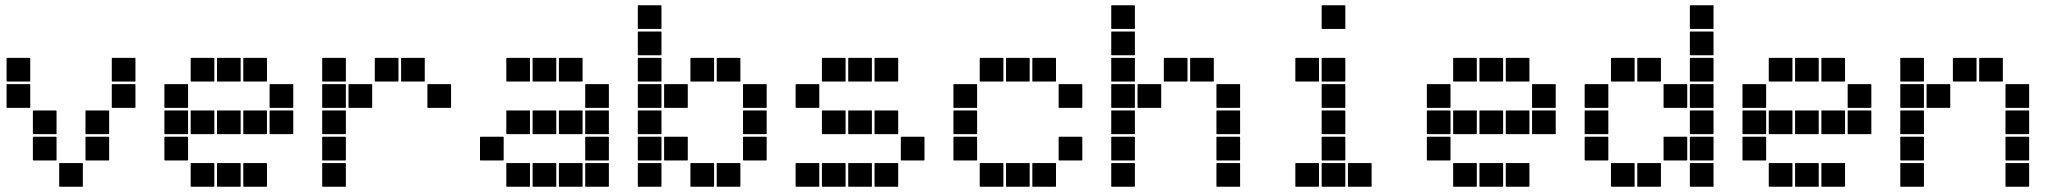

<svg xmlns="http://www.w3.org/2000/svg" viewBox="-20 -715 7840 730"><path d="M407 -495H493Q495 -495 495 -493V-407Q495 -405 493 -405H407Q405 -405 405 -407V-493Q405 -495 407 -495ZM7 -495H93Q95 -495 95 -493V-407Q95 -405 93 -405H7Q5 -405 5 -407V-493Q5 -495 7 -495ZM407 -395H493Q495 -395 495 -393V-307Q495 -305 493 -305H407Q405 -305 405 -307V-393Q405 -395 407 -395ZM7 -395H93Q95 -395 95 -393V-307Q95 -305 93 -305H7Q5 -305 5 -307V-393Q5 -395 7 -395ZM307 -295H393Q395 -295 395 -293V-207Q395 -205 393 -205H307Q305 -205 305 -207V-293Q305 -295 307 -295ZM107 -295H193Q195 -295 195 -293V-207Q195 -205 193 -205H107Q105 -205 105 -207V-293Q105 -295 107 -295ZM307 -195H393Q395 -195 395 -193V-107Q395 -105 393 -105H307Q305 -105 305 -107V-193Q305 -195 307 -195ZM107 -195H193Q195 -195 195 -193V-107Q195 -105 193 -105H107Q105 -105 105 -107V-193Q105 -195 107 -195ZM207 -95H293Q295 -95 295 -93V-7Q295 -5 293 -5H207Q205 -5 205 -7V-93Q205 -95 207 -95Z M907 -495H993Q995 -495 995 -493V-407Q995 -405 993 -405H907Q905 -405 905 -407V-493Q905 -495 907 -495ZM807 -495H893Q895 -495 895 -493V-407Q895 -405 893 -405H807Q805 -405 805 -407V-493Q805 -495 807 -495ZM707 -495H793Q795 -495 795 -493V-407Q795 -405 793 -405H707Q705 -405 705 -407V-493Q705 -495 707 -495ZM1007 -395H1093Q1095 -395 1095 -393V-307Q1095 -305 1093 -305H1007Q1005 -305 1005 -307V-393Q1005 -395 1007 -395ZM607 -395H693Q695 -395 695 -393V-307Q695 -305 693 -305H607Q605 -305 605 -307V-393Q605 -395 607 -395ZM1007 -295H1093Q1095 -295 1095 -293V-207Q1095 -205 1093 -205H1007Q1005 -205 1005 -207V-293Q1005 -295 1007 -295ZM907 -295H993Q995 -295 995 -293V-207Q995 -205 993 -205H907Q905 -205 905 -207V-293Q905 -295 907 -295ZM807 -295H893Q895 -295 895 -293V-207Q895 -205 893 -205H807Q805 -205 805 -207V-293Q805 -295 807 -295ZM707 -295H793Q795 -295 795 -293V-207Q795 -205 793 -205H707Q705 -205 705 -207V-293Q705 -295 707 -295ZM607 -295H693Q695 -295 695 -293V-207Q695 -205 693 -205H607Q605 -205 605 -207V-293Q605 -295 607 -295ZM607 -195H693Q695 -195 695 -193V-107Q695 -105 693 -105H607Q605 -105 605 -107V-193Q605 -195 607 -195ZM907 -95H993Q995 -95 995 -93V-7Q995 -5 993 -5H907Q905 -5 905 -7V-93Q905 -95 907 -95ZM807 -95H893Q895 -95 895 -93V-7Q895 -5 893 -5H807Q805 -5 805 -7V-93Q805 -95 807 -95ZM707 -95H793Q795 -95 795 -93V-7Q795 -5 793 -5H707Q705 -5 705 -7V-93Q705 -95 707 -95Z M1507 -495H1593Q1595 -495 1595 -493V-407Q1595 -405 1593 -405H1507Q1505 -405 1505 -407V-493Q1505 -495 1507 -495ZM1407 -495H1493Q1495 -495 1495 -493V-407Q1495 -405 1493 -405H1407Q1405 -405 1405 -407V-493Q1405 -495 1407 -495ZM1207 -495H1293Q1295 -495 1295 -493V-407Q1295 -405 1293 -405H1207Q1205 -405 1205 -407V-493Q1205 -495 1207 -495ZM1607 -395H1693Q1695 -395 1695 -393V-307Q1695 -305 1693 -305H1607Q1605 -305 1605 -307V-393Q1605 -395 1607 -395ZM1307 -395H1393Q1395 -395 1395 -393V-307Q1395 -305 1393 -305H1307Q1305 -305 1305 -307V-393Q1305 -395 1307 -395ZM1207 -395H1293Q1295 -395 1295 -393V-307Q1295 -305 1293 -305H1207Q1205 -305 1205 -307V-393Q1205 -395 1207 -395ZM1207 -295H1293Q1295 -295 1295 -293V-207Q1295 -205 1293 -205H1207Q1205 -205 1205 -207V-293Q1205 -295 1207 -295ZM1207 -195H1293Q1295 -195 1295 -193V-107Q1295 -105 1293 -105H1207Q1205 -105 1205 -107V-193Q1205 -195 1207 -195ZM1207 -95H1293Q1295 -95 1295 -93V-7Q1295 -5 1293 -5H1207Q1205 -5 1205 -7V-93Q1205 -95 1207 -95Z M2107 -495H2193Q2195 -495 2195 -493V-407Q2195 -405 2193 -405H2107Q2105 -405 2105 -407V-493Q2105 -495 2107 -495ZM2007 -495H2093Q2095 -495 2095 -493V-407Q2095 -405 2093 -405H2007Q2005 -405 2005 -407V-493Q2005 -495 2007 -495ZM1907 -495H1993Q1995 -495 1995 -493V-407Q1995 -405 1993 -405H1907Q1905 -405 1905 -407V-493Q1905 -495 1907 -495ZM2207 -395H2293Q2295 -395 2295 -393V-307Q2295 -305 2293 -305H2207Q2205 -305 2205 -307V-393Q2205 -395 2207 -395ZM2207 -295H2293Q2295 -295 2295 -293V-207Q2295 -205 2293 -205H2207Q2205 -205 2205 -207V-293Q2205 -295 2207 -295ZM2107 -295H2193Q2195 -295 2195 -293V-207Q2195 -205 2193 -205H2107Q2105 -205 2105 -207V-293Q2105 -295 2107 -295ZM2007 -295H2093Q2095 -295 2095 -293V-207Q2095 -205 2093 -205H2007Q2005 -205 2005 -207V-293Q2005 -295 2007 -295ZM1907 -295H1993Q1995 -295 1995 -293V-207Q1995 -205 1993 -205H1907Q1905 -205 1905 -207V-293Q1905 -295 1907 -295ZM2207 -195H2293Q2295 -195 2295 -193V-107Q2295 -105 2293 -105H2207Q2205 -105 2205 -107V-193Q2205 -195 2207 -195ZM1807 -195H1893Q1895 -195 1895 -193V-107Q1895 -105 1893 -105H1807Q1805 -105 1805 -107V-193Q1805 -195 1807 -195ZM2207 -95H2293Q2295 -95 2295 -93V-7Q2295 -5 2293 -5H2207Q2205 -5 2205 -7V-93Q2205 -95 2207 -95ZM2107 -95H2193Q2195 -95 2195 -93V-7Q2195 -5 2193 -5H2107Q2105 -5 2105 -7V-93Q2105 -95 2107 -95ZM2007 -95H2093Q2095 -95 2095 -93V-7Q2095 -5 2093 -5H2007Q2005 -5 2005 -7V-93Q2005 -95 2007 -95ZM1907 -95H1993Q1995 -95 1995 -93V-7Q1995 -5 1993 -5H1907Q1905 -5 1905 -7V-93Q1905 -95 1907 -95Z M2407 -695H2493Q2495 -695 2495 -693V-607Q2495 -605 2493 -605H2407Q2405 -605 2405 -607V-693Q2405 -695 2407 -695ZM2407 -595H2493Q2495 -595 2495 -593V-507Q2495 -505 2493 -505H2407Q2405 -505 2405 -507V-593Q2405 -595 2407 -595ZM2707 -495H2793Q2795 -495 2795 -493V-407Q2795 -405 2793 -405H2707Q2705 -405 2705 -407V-493Q2705 -495 2707 -495ZM2607 -495H2693Q2695 -495 2695 -493V-407Q2695 -405 2693 -405H2607Q2605 -405 2605 -407V-493Q2605 -495 2607 -495ZM2407 -495H2493Q2495 -495 2495 -493V-407Q2495 -405 2493 -405H2407Q2405 -405 2405 -407V-493Q2405 -495 2407 -495ZM2807 -395H2893Q2895 -395 2895 -393V-307Q2895 -305 2893 -305H2807Q2805 -305 2805 -307V-393Q2805 -395 2807 -395ZM2507 -395H2593Q2595 -395 2595 -393V-307Q2595 -305 2593 -305H2507Q2505 -305 2505 -307V-393Q2505 -395 2507 -395ZM2407 -395H2493Q2495 -395 2495 -393V-307Q2495 -305 2493 -305H2407Q2405 -305 2405 -307V-393Q2405 -395 2407 -395ZM2807 -295H2893Q2895 -295 2895 -293V-207Q2895 -205 2893 -205H2807Q2805 -205 2805 -207V-293Q2805 -295 2807 -295ZM2407 -295H2493Q2495 -295 2495 -293V-207Q2495 -205 2493 -205H2407Q2405 -205 2405 -207V-293Q2405 -295 2407 -295ZM2807 -195H2893Q2895 -195 2895 -193V-107Q2895 -105 2893 -105H2807Q2805 -105 2805 -107V-193Q2805 -195 2807 -195ZM2507 -195H2593Q2595 -195 2595 -193V-107Q2595 -105 2593 -105H2507Q2505 -105 2505 -107V-193Q2505 -195 2507 -195ZM2407 -195H2493Q2495 -195 2495 -193V-107Q2495 -105 2493 -105H2407Q2405 -105 2405 -107V-193Q2405 -195 2407 -195ZM2707 -95H2793Q2795 -95 2795 -93V-7Q2795 -5 2793 -5H2707Q2705 -5 2705 -7V-93Q2705 -95 2707 -95ZM2607 -95H2693Q2695 -95 2695 -93V-7Q2695 -5 2693 -5H2607Q2605 -5 2605 -7V-93Q2605 -95 2607 -95ZM2407 -95H2493Q2495 -95 2495 -93V-7Q2495 -5 2493 -5H2407Q2405 -5 2405 -7V-93Q2405 -95 2407 -95Z M3307 -495H3393Q3395 -495 3395 -493V-407Q3395 -405 3393 -405H3307Q3305 -405 3305 -407V-493Q3305 -495 3307 -495ZM3207 -495H3293Q3295 -495 3295 -493V-407Q3295 -405 3293 -405H3207Q3205 -405 3205 -407V-493Q3205 -495 3207 -495ZM3107 -495H3193Q3195 -495 3195 -493V-407Q3195 -405 3193 -405H3107Q3105 -405 3105 -407V-493Q3105 -495 3107 -495ZM3007 -395H3093Q3095 -395 3095 -393V-307Q3095 -305 3093 -305H3007Q3005 -305 3005 -307V-393Q3005 -395 3007 -395ZM3307 -295H3393Q3395 -295 3395 -293V-207Q3395 -205 3393 -205H3307Q3305 -205 3305 -207V-293Q3305 -295 3307 -295ZM3207 -295H3293Q3295 -295 3295 -293V-207Q3295 -205 3293 -205H3207Q3205 -205 3205 -207V-293Q3205 -295 3207 -295ZM3107 -295H3193Q3195 -295 3195 -293V-207Q3195 -205 3193 -205H3107Q3105 -205 3105 -207V-293Q3105 -295 3107 -295ZM3407 -195H3493Q3495 -195 3495 -193V-107Q3495 -105 3493 -105H3407Q3405 -105 3405 -107V-193Q3405 -195 3407 -195ZM3307 -95H3393Q3395 -95 3395 -93V-7Q3395 -5 3393 -5H3307Q3305 -5 3305 -7V-93Q3305 -95 3307 -95ZM3207 -95H3293Q3295 -95 3295 -93V-7Q3295 -5 3293 -5H3207Q3205 -5 3205 -7V-93Q3205 -95 3207 -95ZM3107 -95H3193Q3195 -95 3195 -93V-7Q3195 -5 3193 -5H3107Q3105 -5 3105 -7V-93Q3105 -95 3107 -95ZM3007 -95H3093Q3095 -95 3095 -93V-7Q3095 -5 3093 -5H3007Q3005 -5 3005 -7V-93Q3005 -95 3007 -95Z M3907 -495H3993Q3995 -495 3995 -493V-407Q3995 -405 3993 -405H3907Q3905 -405 3905 -407V-493Q3905 -495 3907 -495ZM3807 -495H3893Q3895 -495 3895 -493V-407Q3895 -405 3893 -405H3807Q3805 -405 3805 -407V-493Q3805 -495 3807 -495ZM3707 -495H3793Q3795 -495 3795 -493V-407Q3795 -405 3793 -405H3707Q3705 -405 3705 -407V-493Q3705 -495 3707 -495ZM4007 -395H4093Q4095 -395 4095 -393V-307Q4095 -305 4093 -305H4007Q4005 -305 4005 -307V-393Q4005 -395 4007 -395ZM3607 -395H3693Q3695 -395 3695 -393V-307Q3695 -305 3693 -305H3607Q3605 -305 3605 -307V-393Q3605 -395 3607 -395ZM3607 -295H3693Q3695 -295 3695 -293V-207Q3695 -205 3693 -205H3607Q3605 -205 3605 -207V-293Q3605 -295 3607 -295ZM4007 -195H4093Q4095 -195 4095 -193V-107Q4095 -105 4093 -105H4007Q4005 -105 4005 -107V-193Q4005 -195 4007 -195ZM3607 -195H3693Q3695 -195 3695 -193V-107Q3695 -105 3693 -105H3607Q3605 -105 3605 -107V-193Q3605 -195 3607 -195ZM3907 -95H3993Q3995 -95 3995 -93V-7Q3995 -5 3993 -5H3907Q3905 -5 3905 -7V-93Q3905 -95 3907 -95ZM3807 -95H3893Q3895 -95 3895 -93V-7Q3895 -5 3893 -5H3807Q3805 -5 3805 -7V-93Q3805 -95 3807 -95ZM3707 -95H3793Q3795 -95 3795 -93V-7Q3795 -5 3793 -5H3707Q3705 -5 3705 -7V-93Q3705 -95 3707 -95Z M4207 -695H4293Q4295 -695 4295 -693V-607Q4295 -605 4293 -605H4207Q4205 -605 4205 -607V-693Q4205 -695 4207 -695ZM4207 -595H4293Q4295 -595 4295 -593V-507Q4295 -505 4293 -505H4207Q4205 -505 4205 -507V-593Q4205 -595 4207 -595ZM4507 -495H4593Q4595 -495 4595 -493V-407Q4595 -405 4593 -405H4507Q4505 -405 4505 -407V-493Q4505 -495 4507 -495ZM4407 -495H4493Q4495 -495 4495 -493V-407Q4495 -405 4493 -405H4407Q4405 -405 4405 -407V-493Q4405 -495 4407 -495ZM4207 -495H4293Q4295 -495 4295 -493V-407Q4295 -405 4293 -405H4207Q4205 -405 4205 -407V-493Q4205 -495 4207 -495ZM4607 -395H4693Q4695 -395 4695 -393V-307Q4695 -305 4693 -305H4607Q4605 -305 4605 -307V-393Q4605 -395 4607 -395ZM4307 -395H4393Q4395 -395 4395 -393V-307Q4395 -305 4393 -305H4307Q4305 -305 4305 -307V-393Q4305 -395 4307 -395ZM4207 -395H4293Q4295 -395 4295 -393V-307Q4295 -305 4293 -305H4207Q4205 -305 4205 -307V-393Q4205 -395 4207 -395ZM4607 -295H4693Q4695 -295 4695 -293V-207Q4695 -205 4693 -205H4607Q4605 -205 4605 -207V-293Q4605 -295 4607 -295ZM4207 -295H4293Q4295 -295 4295 -293V-207Q4295 -205 4293 -205H4207Q4205 -205 4205 -207V-293Q4205 -295 4207 -295ZM4607 -195H4693Q4695 -195 4695 -193V-107Q4695 -105 4693 -105H4607Q4605 -105 4605 -107V-193Q4605 -195 4607 -195ZM4207 -195H4293Q4295 -195 4295 -193V-107Q4295 -105 4293 -105H4207Q4205 -105 4205 -107V-193Q4205 -195 4207 -195ZM4607 -95H4693Q4695 -95 4695 -93V-7Q4695 -5 4693 -5H4607Q4605 -5 4605 -7V-93Q4605 -95 4607 -95ZM4207 -95H4293Q4295 -95 4295 -93V-7Q4295 -5 4293 -5H4207Q4205 -5 4205 -7V-93Q4205 -95 4207 -95Z M5007 -695H5093Q5095 -695 5095 -693V-607Q5095 -605 5093 -605H5007Q5005 -605 5005 -607V-693Q5005 -695 5007 -695ZM5007 -495H5093Q5095 -495 5095 -493V-407Q5095 -405 5093 -405H5007Q5005 -405 5005 -407V-493Q5005 -495 5007 -495ZM4907 -495H4993Q4995 -495 4995 -493V-407Q4995 -405 4993 -405H4907Q4905 -405 4905 -407V-493Q4905 -495 4907 -495ZM5007 -395H5093Q5095 -395 5095 -393V-307Q5095 -305 5093 -305H5007Q5005 -305 5005 -307V-393Q5005 -395 5007 -395ZM5007 -295H5093Q5095 -295 5095 -293V-207Q5095 -205 5093 -205H5007Q5005 -205 5005 -207V-293Q5005 -295 5007 -295ZM5007 -195H5093Q5095 -195 5095 -193V-107Q5095 -105 5093 -105H5007Q5005 -105 5005 -107V-193Q5005 -195 5007 -195ZM5107 -95H5193Q5195 -95 5195 -93V-7Q5195 -5 5193 -5H5107Q5105 -5 5105 -7V-93Q5105 -95 5107 -95ZM5007 -95H5093Q5095 -95 5095 -93V-7Q5095 -5 5093 -5H5007Q5005 -5 5005 -7V-93Q5005 -95 5007 -95ZM4907 -95H4993Q4995 -95 4995 -93V-7Q4995 -5 4993 -5H4907Q4905 -5 4905 -7V-93Q4905 -95 4907 -95Z M5707 -495H5793Q5795 -495 5795 -493V-407Q5795 -405 5793 -405H5707Q5705 -405 5705 -407V-493Q5705 -495 5707 -495ZM5607 -495H5693Q5695 -495 5695 -493V-407Q5695 -405 5693 -405H5607Q5605 -405 5605 -407V-493Q5605 -495 5607 -495ZM5507 -495H5593Q5595 -495 5595 -493V-407Q5595 -405 5593 -405H5507Q5505 -405 5505 -407V-493Q5505 -495 5507 -495ZM5807 -395H5893Q5895 -395 5895 -393V-307Q5895 -305 5893 -305H5807Q5805 -305 5805 -307V-393Q5805 -395 5807 -395ZM5407 -395H5493Q5495 -395 5495 -393V-307Q5495 -305 5493 -305H5407Q5405 -305 5405 -307V-393Q5405 -395 5407 -395ZM5807 -295H5893Q5895 -295 5895 -293V-207Q5895 -205 5893 -205H5807Q5805 -205 5805 -207V-293Q5805 -295 5807 -295ZM5707 -295H5793Q5795 -295 5795 -293V-207Q5795 -205 5793 -205H5707Q5705 -205 5705 -207V-293Q5705 -295 5707 -295ZM5607 -295H5693Q5695 -295 5695 -293V-207Q5695 -205 5693 -205H5607Q5605 -205 5605 -207V-293Q5605 -295 5607 -295ZM5507 -295H5593Q5595 -295 5595 -293V-207Q5595 -205 5593 -205H5507Q5505 -205 5505 -207V-293Q5505 -295 5507 -295ZM5407 -295H5493Q5495 -295 5495 -293V-207Q5495 -205 5493 -205H5407Q5405 -205 5405 -207V-293Q5405 -295 5407 -295ZM5407 -195H5493Q5495 -195 5495 -193V-107Q5495 -105 5493 -105H5407Q5405 -105 5405 -107V-193Q5405 -195 5407 -195ZM5707 -95H5793Q5795 -95 5795 -93V-7Q5795 -5 5793 -5H5707Q5705 -5 5705 -7V-93Q5705 -95 5707 -95ZM5607 -95H5693Q5695 -95 5695 -93V-7Q5695 -5 5693 -5H5607Q5605 -5 5605 -7V-93Q5605 -95 5607 -95ZM5507 -95H5593Q5595 -95 5595 -93V-7Q5595 -5 5593 -5H5507Q5505 -5 5505 -7V-93Q5505 -95 5507 -95Z M6407 -695H6493Q6495 -695 6495 -693V-607Q6495 -605 6493 -605H6407Q6405 -605 6405 -607V-693Q6405 -695 6407 -695ZM6407 -595H6493Q6495 -595 6495 -593V-507Q6495 -505 6493 -505H6407Q6405 -505 6405 -507V-593Q6405 -595 6407 -595ZM6407 -495H6493Q6495 -495 6495 -493V-407Q6495 -405 6493 -405H6407Q6405 -405 6405 -407V-493Q6405 -495 6407 -495ZM6207 -495H6293Q6295 -495 6295 -493V-407Q6295 -405 6293 -405H6207Q6205 -405 6205 -407V-493Q6205 -495 6207 -495ZM6107 -495H6193Q6195 -495 6195 -493V-407Q6195 -405 6193 -405H6107Q6105 -405 6105 -407V-493Q6105 -495 6107 -495ZM6407 -395H6493Q6495 -395 6495 -393V-307Q6495 -305 6493 -305H6407Q6405 -305 6405 -307V-393Q6405 -395 6407 -395ZM6307 -395H6393Q6395 -395 6395 -393V-307Q6395 -305 6393 -305H6307Q6305 -305 6305 -307V-393Q6305 -395 6307 -395ZM6007 -395H6093Q6095 -395 6095 -393V-307Q6095 -305 6093 -305H6007Q6005 -305 6005 -307V-393Q6005 -395 6007 -395ZM6407 -295H6493Q6495 -295 6495 -293V-207Q6495 -205 6493 -205H6407Q6405 -205 6405 -207V-293Q6405 -295 6407 -295ZM6007 -295H6093Q6095 -295 6095 -293V-207Q6095 -205 6093 -205H6007Q6005 -205 6005 -207V-293Q6005 -295 6007 -295ZM6407 -195H6493Q6495 -195 6495 -193V-107Q6495 -105 6493 -105H6407Q6405 -105 6405 -107V-193Q6405 -195 6407 -195ZM6307 -195H6393Q6395 -195 6395 -193V-107Q6395 -105 6393 -105H6307Q6305 -105 6305 -107V-193Q6305 -195 6307 -195ZM6007 -195H6093Q6095 -195 6095 -193V-107Q6095 -105 6093 -105H6007Q6005 -105 6005 -107V-193Q6005 -195 6007 -195ZM6407 -95H6493Q6495 -95 6495 -93V-7Q6495 -5 6493 -5H6407Q6405 -5 6405 -7V-93Q6405 -95 6407 -95ZM6207 -95H6293Q6295 -95 6295 -93V-7Q6295 -5 6293 -5H6207Q6205 -5 6205 -7V-93Q6205 -95 6207 -95ZM6107 -95H6193Q6195 -95 6195 -93V-7Q6195 -5 6193 -5H6107Q6105 -5 6105 -7V-93Q6105 -95 6107 -95Z M6907 -495H6993Q6995 -495 6995 -493V-407Q6995 -405 6993 -405H6907Q6905 -405 6905 -407V-493Q6905 -495 6907 -495ZM6807 -495H6893Q6895 -495 6895 -493V-407Q6895 -405 6893 -405H6807Q6805 -405 6805 -407V-493Q6805 -495 6807 -495ZM6707 -495H6793Q6795 -495 6795 -493V-407Q6795 -405 6793 -405H6707Q6705 -405 6705 -407V-493Q6705 -495 6707 -495ZM7007 -395H7093Q7095 -395 7095 -393V-307Q7095 -305 7093 -305H7007Q7005 -305 7005 -307V-393Q7005 -395 7007 -395ZM6607 -395H6693Q6695 -395 6695 -393V-307Q6695 -305 6693 -305H6607Q6605 -305 6605 -307V-393Q6605 -395 6607 -395ZM7007 -295H7093Q7095 -295 7095 -293V-207Q7095 -205 7093 -205H7007Q7005 -205 7005 -207V-293Q7005 -295 7007 -295ZM6907 -295H6993Q6995 -295 6995 -293V-207Q6995 -205 6993 -205H6907Q6905 -205 6905 -207V-293Q6905 -295 6907 -295ZM6807 -295H6893Q6895 -295 6895 -293V-207Q6895 -205 6893 -205H6807Q6805 -205 6805 -207V-293Q6805 -295 6807 -295ZM6707 -295H6793Q6795 -295 6795 -293V-207Q6795 -205 6793 -205H6707Q6705 -205 6705 -207V-293Q6705 -295 6707 -295ZM6607 -295H6693Q6695 -295 6695 -293V-207Q6695 -205 6693 -205H6607Q6605 -205 6605 -207V-293Q6605 -295 6607 -295ZM6607 -195H6693Q6695 -195 6695 -193V-107Q6695 -105 6693 -105H6607Q6605 -105 6605 -107V-193Q6605 -195 6607 -195ZM6907 -95H6993Q6995 -95 6995 -93V-7Q6995 -5 6993 -5H6907Q6905 -5 6905 -7V-93Q6905 -95 6907 -95ZM6807 -95H6893Q6895 -95 6895 -93V-7Q6895 -5 6893 -5H6807Q6805 -5 6805 -7V-93Q6805 -95 6807 -95ZM6707 -95H6793Q6795 -95 6795 -93V-7Q6795 -5 6793 -5H6707Q6705 -5 6705 -7V-93Q6705 -95 6707 -95Z M7507 -495H7593Q7595 -495 7595 -493V-407Q7595 -405 7593 -405H7507Q7505 -405 7505 -407V-493Q7505 -495 7507 -495ZM7407 -495H7493Q7495 -495 7495 -493V-407Q7495 -405 7493 -405H7407Q7405 -405 7405 -407V-493Q7405 -495 7407 -495ZM7207 -495H7293Q7295 -495 7295 -493V-407Q7295 -405 7293 -405H7207Q7205 -405 7205 -407V-493Q7205 -495 7207 -495ZM7607 -395H7693Q7695 -395 7695 -393V-307Q7695 -305 7693 -305H7607Q7605 -305 7605 -307V-393Q7605 -395 7607 -395ZM7307 -395H7393Q7395 -395 7395 -393V-307Q7395 -305 7393 -305H7307Q7305 -305 7305 -307V-393Q7305 -395 7307 -395ZM7207 -395H7293Q7295 -395 7295 -393V-307Q7295 -305 7293 -305H7207Q7205 -305 7205 -307V-393Q7205 -395 7207 -395ZM7607 -295H7693Q7695 -295 7695 -293V-207Q7695 -205 7693 -205H7607Q7605 -205 7605 -207V-293Q7605 -295 7607 -295ZM7207 -295H7293Q7295 -295 7295 -293V-207Q7295 -205 7293 -205H7207Q7205 -205 7205 -207V-293Q7205 -295 7207 -295ZM7607 -195H7693Q7695 -195 7695 -193V-107Q7695 -105 7693 -105H7607Q7605 -105 7605 -107V-193Q7605 -195 7607 -195ZM7207 -195H7293Q7295 -195 7295 -193V-107Q7295 -105 7293 -105H7207Q7205 -105 7205 -107V-193Q7205 -195 7207 -195ZM7607 -95H7693Q7695 -95 7695 -93V-7Q7695 -5 7693 -5H7607Q7605 -5 7605 -7V-93Q7605 -95 7607 -95ZM7207 -95H7293Q7295 -95 7295 -93V-7Q7295 -5 7293 -5H7207Q7205 -5 7205 -7V-93Q7205 -95 7207 -95Z"/></svg>

Font: Pixel Panel Black
Style: Regular
Weight: 900
Monospace: yes
Designer: Óliver Lalan
Foundry: Óliver Lalan
Version: Version 1.000; ttfautohint (v1.8.4.7-5d5b-dirty);gftools[0.9